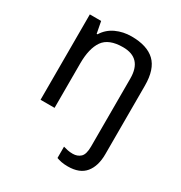

<svg xmlns="http://www.w3.org/2000/svg" viewBox="-182 -675 983 1044"><g transform="rotate(30 309.0 -153.0)"><path d="M394 240Q370 240 353 236.5Q336 233 323 228V157Q337 161 351 164Q365 167 383 167Q412 167 431 149.5Q450 132 450 83V-344Q450 -472 331 -472Q242 -472 207.5 -422.5Q173 -373 173 -279V0H85V-536H156L170 -463H175Q201 -505 245.5 -525.5Q290 -546 342 -546Q440 -546 489 -499.5Q538 -453 538 -350V80Q538 155 503 197.5Q468 240 394 240Z"/></g></svg>

Font: Noto Sans Ugaritic
Style: Regular
Weight: 400
Designer: Monotype Design Team
Foundry: Monotype Imaging Inc.
Version: Version 2.001; ttfautohint (v1.8.4.7-5d5b)